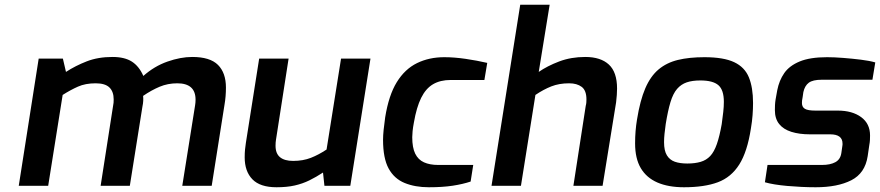

<svg xmlns="http://www.w3.org/2000/svg" viewBox="-20 -783 3708 809"><path d="M59 0 143 -536H245L258 -480Q298 -506 345.5 -524.5Q393 -543 454 -543Q505 -543 535.5 -523.5Q566 -504 584 -463Q630 -504 685.5 -523.5Q741 -543 790 -543Q865 -543 898.5 -509.5Q932 -476 932 -414Q932 -396 930.5 -377.5Q929 -359 926 -342L872 0H748L802 -339Q803 -345 803.5 -351Q804 -357 804 -363Q804 -432 727 -432Q687 -432 652.5 -417.5Q618 -403 583 -379Q584 -370 583.5 -358.5Q583 -347 580 -333L527 0H404L456 -334Q458 -344 458.5 -350Q459 -356 459 -364Q459 -397 441 -414.5Q423 -432 383 -432Q340 -432 308.5 -418Q277 -404 244 -383L183 0Z M1145 6Q1076 6 1043.5 -27.5Q1011 -61 1011 -120Q1011 -139 1012.5 -153.5Q1014 -168 1016 -181L1072 -536H1196L1143 -195Q1142 -189 1141.5 -183Q1141 -177 1141 -169Q1141 -136 1160 -120.5Q1179 -105 1215 -105Q1257 -105 1290 -118Q1323 -131 1356 -153L1417 -536H1541L1456 0H1347L1341 -56Q1312 -37 1283.5 -23Q1255 -9 1222 -1.5Q1189 6 1145 6Z M1787 6Q1729 6 1685 -12Q1641 -30 1617.5 -73Q1594 -116 1594 -194Q1594 -212 1596.5 -236.5Q1599 -261 1603 -289Q1618 -382 1652 -437Q1686 -492 1737 -517Q1788 -542 1852 -542Q1894 -542 1942 -535Q1990 -528 2033 -518L2021 -446H1879Q1835 -446 1804.5 -428Q1774 -410 1754.5 -370.5Q1735 -331 1724 -267Q1720 -246 1718.5 -230.5Q1717 -215 1717 -205Q1717 -161 1729.5 -135.5Q1742 -110 1766.5 -99Q1791 -88 1826 -88H1974L1963 -18Q1930 -7 1887.5 -0.5Q1845 6 1787 6Z M2051 0 2172 -763H2296L2250 -480Q2286 -505 2336 -524Q2386 -543 2446 -543Q2511 -543 2545.5 -511Q2580 -479 2580 -410Q2580 -385 2576 -352L2519 0H2396L2448 -337Q2450 -344 2450.5 -351Q2451 -358 2451 -364Q2451 -402 2431 -417Q2411 -432 2378 -432Q2336 -432 2303 -419Q2270 -406 2236 -383L2175 0Z M2862 6Q2796 6 2750 -14Q2704 -34 2680 -74.5Q2656 -115 2656 -179Q2656 -206 2658 -230.5Q2660 -255 2664 -279Q2677 -360 2699 -411Q2721 -462 2755 -490.5Q2789 -519 2836.5 -530.5Q2884 -542 2948 -542Q3029 -542 3073.5 -521Q3118 -500 3135.5 -457Q3153 -414 3153 -349Q3153 -325 3151 -298Q3149 -271 3144 -242Q3129 -144 3095 -90Q3061 -36 3004.5 -15Q2948 6 2862 6ZM2876 -94Q2908 -94 2932 -101Q2956 -108 2972.5 -125.5Q2989 -143 3000.5 -176Q3012 -209 3021 -260Q3025 -289 3027.5 -311.5Q3030 -334 3030 -354Q3030 -404 3007 -424Q2984 -444 2931 -444Q2897 -444 2873.5 -436Q2850 -428 2833 -408.5Q2816 -389 2805 -352.5Q2794 -316 2785 -260Q2782 -238 2780 -219.5Q2778 -201 2778 -184Q2778 -148 2790 -128.5Q2802 -109 2823.5 -101.5Q2845 -94 2876 -94Z M3417 6Q3387 6 3356.5 4.5Q3326 3 3297.5 0.5Q3269 -2 3244.5 -6Q3220 -10 3203 -15L3214 -88H3444Q3478 -88 3499.5 -99.5Q3521 -111 3525 -138L3529 -166Q3530 -171 3530 -173.5Q3530 -176 3530 -178Q3530 -217 3478 -217H3392Q3348 -217 3314.5 -227.5Q3281 -238 3263 -260.5Q3245 -283 3245 -319Q3245 -329 3245.5 -340.5Q3246 -352 3248 -364L3255 -403Q3263 -444 3284.5 -475Q3306 -506 3349.5 -524Q3393 -542 3465 -542Q3495 -542 3533 -539Q3571 -536 3607.5 -531.5Q3644 -527 3668 -520L3656 -447H3442Q3405 -447 3388 -434.5Q3371 -422 3365 -395L3362 -374Q3360 -365 3359.5 -359.5Q3359 -354 3359 -349Q3359 -332 3371.5 -324.5Q3384 -317 3416 -317H3510Q3571 -317 3608.5 -289.5Q3646 -262 3646 -212Q3646 -203 3645.5 -193Q3645 -183 3643 -173L3636 -125Q3625 -53 3567 -23.5Q3509 6 3417 6Z"/></svg>

Font: Exo Thin SemiBold
Style: Italic
Weight: 600
Italic angle: -9°
Version: Version 2.000